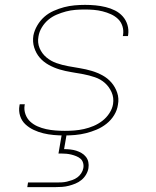

<svg xmlns="http://www.w3.org/2000/svg" viewBox="-20 -548 640 788"><path d="M244 8Q222 8 200 6Q178 4 157.5 -1Q137 -6 118 -15Q99 -24 84 -38Q69 -52 62.5 -72.5Q56 -93 60 -115L61 -120H82L81 -116Q78 -97 84.5 -79Q91 -61 104 -49Q117 -37 134 -29.5Q151 -22 169.5 -18Q188 -14 207.5 -12.5Q227 -11 246 -11Q266 -11 285.5 -12.5Q305 -14 325 -18.5Q345 -23 364 -31Q383 -39 400 -52Q417 -65 429 -83.5Q441 -102 444 -121Q448 -147 438 -169.5Q428 -192 410.5 -207.5Q393 -223 369.5 -231Q346 -239 322 -243.5Q298 -248 273 -252Q248 -256 224.5 -263Q201 -270 179.5 -282Q158 -294 143 -311.5Q128 -329 120.5 -352.5Q113 -376 117 -402Q121 -423 133 -443.5Q145 -464 162 -479Q179 -494 200.5 -503.5Q222 -513 243 -518.5Q264 -524 286 -526Q308 -528 329 -528Q351 -528 372 -526Q393 -524 413.5 -519Q434 -514 452 -505Q470 -496 483.5 -481Q497 -466 503 -446Q509 -426 506 -405L505 -400H484L485 -404Q488 -423 482.5 -440.5Q477 -458 464.5 -470Q452 -482 435.5 -489.5Q419 -497 401 -501.5Q383 -506 365 -507.5Q347 -509 328 -509Q309 -509 289.5 -507.5Q270 -506 251 -501Q232 -496 213 -488Q194 -480 178.5 -467Q163 -454 152 -436Q141 -418 138 -399Q133 -373 142.5 -350.5Q152 -328 170.5 -312.5Q189 -297 212 -289Q235 -281 259.5 -276.5Q284 -272 308.5 -268Q333 -264 356.5 -257Q380 -250 401 -238.5Q422 -227 437.5 -209Q453 -191 461 -167.5Q469 -144 464 -118Q461 -96 448.5 -75.5Q436 -55 417 -40Q398 -25 376.5 -16Q355 -7 333 -1.5Q311 4 288.5 6Q266 8 244 8ZM92 220 95 201H210Q221 201 232.5 200.5Q244 200 254.5 197.5Q265 195 276.5 191Q288 187 297.5 180Q307 173 313.5 163Q320 153 322 142Q324 131 321 120.5Q318 110 310.5 103.5Q303 97 293 93Q283 89 273 86.5Q263 84 252 83Q241 82 230 82H220L236 -11H256L243 64Q256 64 269 65.5Q282 67 293 70.5Q304 74 314.5 80Q325 86 332.5 95.5Q340 105 342.5 117Q345 129 343 142Q341 155 333.5 168Q326 181 314.5 190.5Q303 200 289.5 205.5Q276 211 262.5 214.5Q249 218 235 219Q221 220 207 220Z"/></svg>

Font: Iosevka Aile Thin
Style: Italic
Weight: 100
Italic angle: -9°
Designer: Belleve Invis
Foundry: Belleve Invis
Version: Version 31.1.0; ttfautohint (v1.8.4)